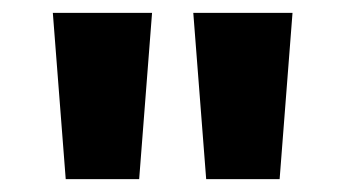

<svg xmlns="http://www.w3.org/2000/svg" viewBox="-20 -734 536 298"><path d="M216 -714 196 -456H82L62 -714ZM434 -714 414 -456H300L280 -714Z"/></svg>

Font: Noto Sans Armenian ExtraBold
Style: Regular
Weight: 800
Version: Version 2.007